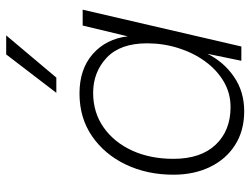

<svg xmlns="http://www.w3.org/2000/svg" viewBox="-112 -668 790 605"><g transform="rotate(-90 282.5 -366.0)"><path d="M234 9Q173 9 128 -19.5Q83 -48 58.5 -98.5Q34 -149 34 -214Q34 -297 66 -364Q98 -431 155.5 -470.5Q213 -510 290 -510Q367 -510 414.5 -468Q462 -426 470 -358L504 -500H554L438 0H393L415 -107Q390 -56 343 -23.5Q296 9 234 9ZM247 -34Q291 -34 327.5 -55.5Q364 -77 391 -114Q418 -151 433 -198.5Q448 -246 448 -297Q448 -382 402.5 -424.5Q357 -467 292 -467Q230 -467 183 -434Q136 -401 110 -344Q84 -287 84 -214Q84 -128 128.5 -81Q173 -34 247 -34ZM413 -741H473L340 -583H292Z"/></g></svg>

Font: Prodigy Sans Light
Style: Italic
Weight: 300
Italic angle: -13°
Designer: Wei Huang
Foundry: Wei Huang
Version: Version 1.003; ttfautohint (v1.8.3)